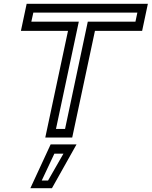

<svg xmlns="http://www.w3.org/2000/svg" viewBox="-20 -720 794 1005"><path d="M217 0 336 -558.5H89.5L119.5 -700H754L724 -558.5H477L358 0ZM273 -45H320.5L439.5 -606.5H689L699 -654H154.5L144 -606.5H392.5ZM139 265 245 36H380.5L252 265ZM198.5 225H231.5L312 84.5H264.5Z"/></svg>

Font: Tourney Expanded Medium
Style: Italic
Weight: 500
Width: 7
Italic angle: -12°
Designer: Tyler Finck
Foundry: Etcetera Type Co
Version: Version 1.010; ttfautohint (v1.8.3)